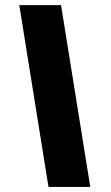

<svg xmlns="http://www.w3.org/2000/svg" viewBox="-20 -734 435 754"><path d="M334.5 0H170.4L55.7 -713.9H219.7Z"/></svg>

Font: Open Sans Hebrew Condensed Extra Bold
Style: Italic
Weight: 800
Width: 3
Italic angle: -12°
Foundry: Ascender Corporation, Yanek Iontef
Version: Version 2.001;PS 002.001;hotconv 1.0.70;makeotf.lib2.5.58329